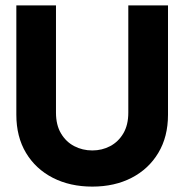

<svg xmlns="http://www.w3.org/2000/svg" viewBox="-20 -680 713 712"><path d="M455.8 -660H603V-254.4Q603 -172.9 567.1 -113.1Q531.3 -53.3 468 -20.6Q404.8 12 322.3 12Q239.8 12 176 -20.6Q112.3 -53.3 76.4 -113.1Q40.6 -172.9 40.6 -254.4V-660H187.6V-262.3Q187.6 -216.6 206.1 -185.4Q224.6 -154.1 255.2 -138.1Q285.9 -122.1 322.3 -122.1Q358.4 -122.1 388.6 -138.1Q418.9 -154.1 437.4 -185.4Q455.8 -216.6 455.8 -262.3Z"/></svg>

Font: League Spartan Extralight
Style: Regular
Weight: 200
Foundry: The League of Moveable Type
Version: Version 2.300; ttfautohint (v1.8.3)